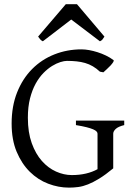

<svg xmlns="http://www.w3.org/2000/svg" viewBox="-20 -860 623 895"><path d="M508.8 -580.1Q512.2 -577.6 507.8 -570.6Q503.4 -563.5 495.4 -554.7Q487.3 -545.9 477.8 -537.4Q468.3 -528.8 461.9 -522.9L445.8 -525.9Q429.7 -541 412.6 -551Q395.5 -561 376.7 -566.4Q357.9 -571.8 336.9 -574Q315.9 -576.2 292 -576.2Q279.8 -576.2 261.5 -570.6Q243.2 -564.9 222.9 -552.5Q202.6 -540 182.6 -519.8Q162.6 -499.5 146.2 -470Q129.9 -440.4 119.9 -401.1Q109.9 -361.8 109.9 -311Q109.9 -243.2 127.9 -192.9Q146 -142.6 175.3 -109.6Q204.6 -76.7 241.2 -60.3Q277.8 -43.9 314.9 -43.9Q350.6 -43.9 380.6 -51Q410.6 -58.1 434.6 -71.3V-236.8Q434.6 -242.2 429.9 -247.3Q425.3 -252.4 413.8 -257.3Q402.3 -262.2 383.1 -267.1Q363.8 -272 334 -276.9V-297.9H559.1V-276.9Q531.2 -270 519.5 -259Q507.8 -248 507.8 -236.8V-75.2Q471.7 -45.4 443.1 -27.8Q414.6 -10.3 390.6 -0.7Q366.7 8.8 345.2 11.7Q323.7 14.6 301.8 14.6Q252.4 14.6 204.6 -3.7Q156.7 -22 118.9 -59.3Q81.1 -96.7 57.6 -152.6Q34.2 -208.5 34.2 -284.2Q34.2 -365.2 59.8 -429.4Q85.4 -493.7 129.9 -538.3Q174.3 -583 233.6 -606.4Q293 -629.9 359.9 -629.9Q376 -629.9 395.3 -626.5Q414.6 -623 434.6 -616.7Q454.6 -610.4 473.9 -601.1Q493.2 -591.8 508.8 -580.1ZM466.8 -689.5Q460.9 -680.2 457.5 -675.8Q454.1 -671.4 445.8 -667.5L312 -769L179.7 -667.5Q175.8 -669.4 173.1 -671.4Q170.4 -673.3 168.2 -675.8Q166 -678.2 163.6 -681.6Q161.1 -685.1 157.7 -689.5L286.6 -840.3H338.9Z"/></svg>

Font: Gentium Basic
Style: Regular
Weight: 400
Designer: J. Victor Gaultney and Annie Olsen
Foundry: SIL International
Version: Version 1.100